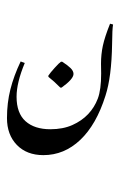

<svg xmlns="http://www.w3.org/2000/svg" viewBox="-20 -733 901 1329"><path d="M741.7 -568.8 762.7 -563.5Q756.8 -533.7 755.9 -428.2Q752.4 -201.2 710 -70.3Q647 129.9 535.6 235.4Q424.3 340.8 280.3 340.8Q165 340.8 96.7 270.3Q28.3 199.7 28.3 84.5Q28.3 -21 52 -114.7Q75.7 -208.5 123 -307.6L151.4 -296.9Q94.7 -160.6 94.7 -63.5Q94.7 50.3 156.7 106Q218.8 161.6 328.6 161.6Q415.5 161.6 480.7 132.6Q545.9 103.5 589.8 57.1Q633.8 10.7 657 -50.5Q680.2 -111.8 680.2 -224.1L679.2 -292Q679.2 -356.9 692.1 -417Q705.1 -477.1 741.7 -568.8ZM413.1 -712.9ZM312 575.7ZM397.9 -216.3ZM342.8 376ZM314.9 -201.2V-210Q327.1 -228.5 358.4 -263.2Q389.6 -297.9 401.9 -305.7H410.6Q448.2 -281.7 468.5 -261.7Q488.8 -241.7 488.8 -221.2Q488.8 -186 406.2 -126.5H397.5Q355.5 -169.4 314.9 -201.2ZM401.9 -215.3Z"/></svg>

Font: Noto Nastaliq Urdu
Style: Regular
Weight: 400
Designer: Monotype Design Team
Foundry: Monotype Imaging Inc.
Version: Version 1.02 uh